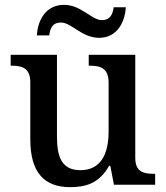

<svg xmlns="http://www.w3.org/2000/svg" viewBox="-20 -762 684 792"><path d="M389 -606C460 -606 495 -666 499 -732H449C445 -705 436 -679 400 -679C358 -679 315 -742 244 -742C172 -742 136 -683 132 -616H183C187 -643 194 -669 232 -669C275 -669 317 -606 389 -606ZM269 10C333 10 389 -5 430 -78H435L450 0H620V-45H616C573 -45 538 -52 538 -111V-536H346V-491H349C392 -491 428 -483 428 -421V-219C428 -123 393 -60 312 -60C237 -60 215 -111 215 -198V-536H24V-491H27C72 -491 105 -481 105 -422V-187C105 -50 163 10 269 10Z"/></svg>

Font: Noto Serif Thai Medium
Style: Regular
Weight: 500
Designer: Monotype Design Team
Foundry: Monotype Imaging Inc.
Version: Version 1.901;PS 001.901;hotconv 1.0.88;makeotf.lib2.5.64775